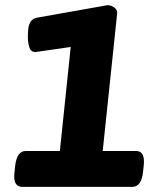

<svg xmlns="http://www.w3.org/2000/svg" viewBox="-20 -724 629 744"><path d="M66 0Q30 0 36 -55L39 -83Q46 -139 80 -139H212L254 -542L122 -523Q101 -520 94.5 -538.5Q88 -557 88 -581Q88 -595 89.5 -611.5Q91 -628 99 -640.5Q107 -653 126 -656L397 -704Q409 -704 422 -695.5Q435 -687 434 -672L378 -139H507Q543 -139 537 -83L534 -55Q527 0 493 0Z"/></svg>

Font: Asap Semi Expanded Semi Expanded ExtraBold
Style: Italic
Weight: 800
Width: 6
Italic angle: -6°
Designer: Pablo Cosgaya
Foundry: Omnibus-Type
Version: Version 3.001; ttfautohint (v1.8.4.7-5d5b)